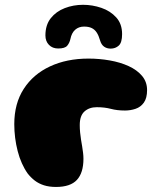

<svg xmlns="http://www.w3.org/2000/svg" viewBox="-20 -738 642 780"><path d="M207.5 21.5Q180 21.5 158.8 14.8Q137.5 8 121.5 -4.2Q105.5 -16.5 92.5 -33Q79 -52 68.8 -75Q58.5 -98 51.8 -124.2Q45 -150.5 41.5 -178.2Q38 -206 38 -233.5Q38 -317.5 76.5 -377Q115 -436.5 183 -468.2Q251 -500 339.5 -500Q383.5 -500 426 -492.5Q468.5 -485 502.5 -469.5Q536.5 -454 557 -429.8Q577.5 -405.5 577.5 -372Q577.5 -339.5 564.5 -321.2Q551.5 -303 530.8 -296Q510 -289 488 -289Q455.5 -289 430.2 -295.8Q405 -302.5 373 -302.5Q342.5 -302.5 323.2 -285.2Q304 -268 304 -230Q304 -214.5 305.5 -199.5Q307 -184.5 309.2 -170.5Q311.5 -156.5 313.8 -143Q316 -129.5 317.5 -117Q319 -104.5 319 -93Q319 -36 292.5 -7.2Q266 21.5 207.5 21.5ZM216.5 -541Q193 -541 178.8 -555.8Q164.5 -570.5 164.5 -594Q164.5 -636.5 186.2 -664Q208 -691.5 243 -705Q278 -718.5 317.5 -718.5Q355.5 -718.5 392 -706Q428.5 -693.5 452.2 -667.2Q476 -641 476 -599.5Q476 -565 462.5 -552.8Q449 -540.5 429.5 -540.5Q414 -540.5 402.8 -548.5Q391.5 -556.5 386.5 -574Q381 -593.5 372.8 -606Q364.5 -618.5 352.2 -624.2Q340 -630 321.5 -630Q300 -630 285.5 -617.2Q271 -604.5 266 -579.5Q262.5 -563.5 253 -552.2Q243.5 -541 216.5 -541Z"/></svg>

Font: Gluten Thin ExtraBold
Style: Regular
Weight: 800
Version: Version 1.300